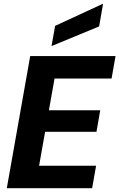

<svg xmlns="http://www.w3.org/2000/svg" viewBox="-20 -997 632 1017"><path d="M16 0 140 -700H592L571 -581H269L239 -413H511L491 -299H219L187 -119H489L468 0ZM253 -753 272 -860 525 -977H526L505 -857Z"/></svg>

Font: DM Sans 28pt Black
Style: Italic
Weight: 900
Italic angle: -10°
Version: Version 4.004;gftools[0.9.30]